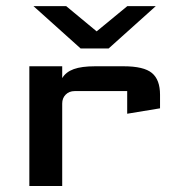

<svg xmlns="http://www.w3.org/2000/svg" viewBox="-20 -622 594 642"><path d="M201.2 -601.6 303.2 -517.1 405.8 -601.6H501L343.3 -460H249.5L91.8 -601.6ZM188 0H78.1V-400.4H188V-360.8Q200.2 -381.3 226.6 -390.9Q252.9 -400.4 297.9 -400.4H393.1Q460.9 -400.4 488 -377.9Q515.1 -355.5 515.1 -305.2V-259.8L405.3 -241.7V-317.4H229.5Q211.4 -317.4 199.7 -305.7Q188 -293.9 188 -275.9Z"/></svg>

Font: Squarish Sans CT
Style: Regular
Weight: 400
Version: Version 0.9